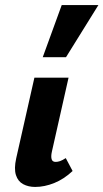

<svg xmlns="http://www.w3.org/2000/svg" viewBox="-20 -731 409 759"><path d="M119 8Q92 8 71.5 -3Q51 -14 43 -39Q35 -64 44 -105L116 -424H251L185 -131Q181 -113 184 -102Q187 -91 200 -91Q208 -91 217 -94Q226 -97 240 -106L267 -55Q233 -23 194.5 -7.5Q156 8 119 8ZM149 -505 224 -711H369L241 -505Z"/></svg>

Font: Ysabeau Infant ExtraBold
Style: Italic
Weight: 800
Italic angle: -12°
Designer: Christian Thalmann (Catharsis Fonts)
Version: Version 2.001;gftools[0.9.30]; featfreeze: ss01,ss02,lnum